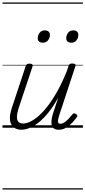

<svg xmlns="http://www.w3.org/2000/svg" viewBox="-20 -1026 686 1542"><path d="M152 16Q116 16 91 -2.5Q66 -21 60.5 -60.5Q55 -100 76 -162L186 -494Q191 -506 197 -510.5Q203 -515 217 -515Q233 -515 239 -509Q245 -503 241 -491L130 -159Q117 -118 116 -90Q115 -62 127.5 -48Q140 -34 166 -34Q198 -34 238.5 -57Q279 -80 325.5 -129.5Q372 -179 421 -259.5Q470 -340 517 -455L530 -495Q534 -508 540.5 -512Q547 -516 560 -516Q577 -516 583.5 -510.5Q590 -505 585 -493L456 -101Q448 -76 446 -61Q444 -46 448.5 -39Q453 -32 464 -32Q481 -32 498.5 -44Q516 -56 532.5 -73.5Q549 -91 562 -108Q569 -116 575.5 -116Q582 -116 590 -110Q600 -104 601 -97.5Q602 -91 597 -85Q585 -68 563.5 -44Q542 -20 513.5 -2Q485 16 452 16Q428 16 414 6.5Q400 -3 395.5 -20.5Q391 -38 394 -62.5Q397 -87 406 -115L448 -243Q409 -172 369 -122.5Q329 -73 290.5 -42.5Q252 -12 217 2Q182 16 152 16ZM323 -683Q306 -683 294.5 -692Q283 -701 283 -719Q283 -743 298 -762.5Q313 -782 340 -782Q358 -782 369.5 -773Q381 -764 381 -745Q381 -722 366 -702.5Q351 -683 323 -683ZM552 -683Q534 -683 523 -692Q512 -701 512 -719Q512 -743 526.5 -762.5Q541 -782 569 -782Q587 -782 598 -773Q609 -764 609 -745Q609 -722 594.5 -702.5Q580 -683 552 -683ZM0 486H646V496H0ZM0 -20H646V0H0ZM0 -505H646V-500H0ZM0 -1006H646V-996H0Z"/></svg>

Font: Playwrite CA Guides
Style: Regular
Weight: 400
Designer: Veronika Burian, José Scaglione
Foundry: TypeTogether
Version: Version 1.003